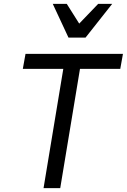

<svg xmlns="http://www.w3.org/2000/svg" viewBox="-20 -981 661 1001"><path d="M207 0 310 -622H99L113 -700H621L607 -622H397L294 0ZM337 -785 255 -961H328L393 -858L492 -961H565L426 -785Z"/></svg>

Font: CommitMono
Style: Italic
Weight: 400
Monospace: yes
Designer: Eigil Nikolajsen
Foundry: Eigil Nikolajsen
Version: Version 1.143